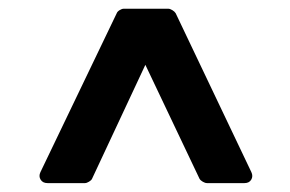

<svg xmlns="http://www.w3.org/2000/svg" viewBox="-20 -719 658 436"><path d="M87.9 -303.2Q77.1 -303.2 72.3 -311Q67.4 -318.8 71.8 -328.1L245.1 -689Q246.6 -692.9 251.7 -696Q256.8 -699.2 261.2 -699.2H361.8Q366.2 -699.2 371.3 -696Q376.5 -692.9 378.9 -689L550.8 -328.1Q555.2 -318.8 550.5 -311Q545.9 -303.2 535.2 -303.2H450.2Q445.8 -303.2 440.7 -306.2Q435.5 -309.1 433.1 -313L310.1 -571.8L189 -313Q187.5 -309.6 182.1 -306.4Q176.8 -303.2 172.9 -303.2Z"/></svg>

Font: Fragment Mono
Style: Bold
Weight: 700
Designer: Wei Huang based on Nimbus Sans by URW Studio, based on Helvetica by Max Miedinger.
Foundry: Wei Huang
Version: Version 1.011